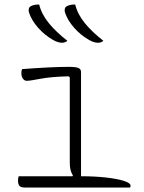

<svg xmlns="http://www.w3.org/2000/svg" viewBox="-20 -833 640 853"><path d="M154 -813Q165 -769 197.5 -729.5Q230 -690 279 -652Q275 -647 268 -645Q261 -643 256 -643Q237 -643 215 -656Q178 -677 149 -710Q120 -743 109 -777Q106 -785 108 -794Q110 -803 120 -807Q133 -813 154 -813ZM314 -813Q325 -769 357.5 -729.5Q390 -690 439 -652Q435 -647 428 -645Q421 -643 416 -643Q397 -643 375 -656Q338 -677 309 -710Q280 -743 269 -777Q266 -785 268 -794Q270 -803 280 -807Q293 -813 314 -813ZM63 -50H302L304 -54Q290 -73 290 -111V-489L285 -494Q206 -492 159.5 -483Q113 -474 99 -474Q88 -474 81.5 -484Q75 -494 75 -508Q75 -519 78 -526Q145 -531 195.5 -533.5Q246 -536 290 -536Q314 -536 327 -531.5Q340 -527 340 -513V-50Q400 -50 450 -44.5Q500 -39 530 -29.5Q560 -20 560 -8Q560 -4 558 0H89Q71 0 65.5 -8.5Q60 -17 60 -30Q60 -41 63 -50Z"/></svg>

Font: Recursive Mn Csl St Lt
Style: Regular
Weight: 300
Monospace: yes
Version: Version 1.079;hotconv 1.0.112;makeotfexe 2.5.65598; ttfautoh